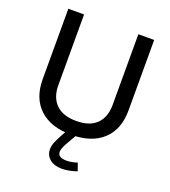

<svg xmlns="http://www.w3.org/2000/svg" viewBox="-159 -803 1003 1131"><g transform="rotate(20 343.0 -237.5)"><path d="M436 146 453.1 194.8Q401.4 212.4 358.9 212.4Q311.5 212.4 283.2 189Q254.9 165.5 254.9 127Q254.9 107.4 263.4 85.7Q272 64 288.6 33.2L307.1 0.5V-3.4L370.6 -0.5L372.1 0.5L337.9 60.1Q314 101.6 314 121.6Q314 158.2 368.2 158.2Q399.9 158.2 436 146ZM512.7 -686.5H611.8V-244.6Q611.8 -126 541.3 -60.3Q470.7 5.4 342.8 5.4Q214.8 5.4 144.3 -60.3Q73.7 -126 73.7 -244.6V-686.5H172.4V-242.7Q172.4 -167 215.6 -124Q258.8 -81.1 342.8 -81.1Q427.2 -81.1 470 -124Q512.7 -167 512.7 -242.7Z"/></g></svg>

Font: Estedad-FD Medium
Style: Regular
Weight: 500
Designer: Amin Abedi
Version: Version 7.3